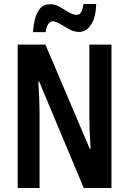

<svg xmlns="http://www.w3.org/2000/svg" viewBox="-20 -936 642 956"><path d="M535 0H397L175 -530H171Q174 -481 175.5 -441.5Q177 -402 177 -372V0H68V-714H206L427 -195H431Q428 -243 426.5 -281.5Q425 -320 425 -350V-714H535ZM144 -776Q146 -807 153.5 -839Q161 -871 179 -893Q197 -915 229 -915Q255 -915 278 -901.5Q301 -888 322 -875Q343 -862 363 -862Q377 -862 384.5 -876.5Q392 -891 396 -916H459Q457 -848 433 -812.5Q409 -777 374 -777Q349 -777 324.5 -790.5Q300 -804 278.5 -817Q257 -830 242 -830Q230 -830 220.5 -816.5Q211 -803 207 -776Z"/></svg>

Font: Noto Sans Lao UI ExtCond SemBd
Style: Regular
Weight: 600
Width: 2
Designer: Monotype Design Team
Foundry: Monotype Imaging Inc.
Version: Version 2.000; ttfautohint (v1.8.4.7-5d5b)